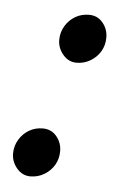

<svg xmlns="http://www.w3.org/2000/svg" viewBox="-38 -407 293 452"><g transform="rotate(5 108.0 -181.5)"><path d="M135 -262Q116 -262 103 -277.5Q90 -293 90 -312Q90 -330 99 -345Q108 -360 122.5 -368.5Q137 -377 155 -377Q175 -377 187.5 -362Q200 -347 200 -327Q200 -309 191.5 -294.5Q183 -280 168 -271Q153 -262 135 -262ZM50 14Q31 14 18 -1.5Q5 -17 5 -36Q5 -54 14 -69Q23 -84 37.5 -92.5Q52 -101 70 -101Q90 -101 102.5 -86Q115 -71 115 -51Q115 -33 106.5 -18.5Q98 -4 83 5Q68 14 50 14Z"/></g></svg>

Font: EB Garamond
Style: Italic
Weight: 400
Italic angle: -17.2°
Designer: Georg Duffner and Octavio Pardo
Foundry: Georg Duffner
Version: Version 1.001